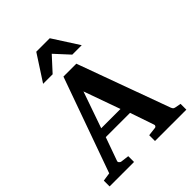

<svg xmlns="http://www.w3.org/2000/svg" viewBox="-229 -970 1076 1076"><g transform="rotate(-45 308.5 -432.0)"><path d="M612.8 -19.5H364.3V-65.4L417.5 -71.8Q421.9 -72.8 424.8 -77.6Q427.7 -82.5 425.8 -87.4L377 -230H184.6L134.8 -90.8Q132.3 -84 137.7 -78.4Q143.1 -72.8 147.5 -71.8L198.2 -65.4V-19.5H4.4V-65.4L54.7 -72.8L256.8 -637.7H358.9L559.1 -88.9Q562.5 -81.1 565.9 -77.4Q569.3 -73.7 578.6 -71.8L612.8 -65.4ZM354.5 -283.2 277.3 -499.5 201.7 -283.2ZM453.6 -689.5H378.9L300.8 -774.4L223.1 -689.5H147.5L247.6 -843.8H354.5Z"/></g></svg>

Font: Annapurna SIL
Style: Bold
Weight: 700
Designer: Peter Martin, Annie Olsen
Foundry: SIL International
Version: Version 2.000